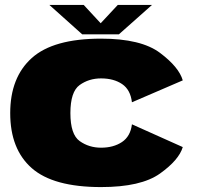

<svg xmlns="http://www.w3.org/2000/svg" viewBox="-20 -754 800 780"><path d="M390.5 6Q553 6 630 -49Q707 -104 722.5 -156.5L516 -249Q510 -200 475.5 -177Q441 -154 390.5 -154Q341.5 -154 303.8 -180.8Q266 -207.5 266 -294.5Q266 -381.5 303.5 -408.5Q341 -435.5 390.5 -435.5Q442 -435.5 476 -412.5Q510 -389.5 516 -338.5L722.5 -427.5Q707 -481.5 630 -539.2Q553 -597 390.5 -597Q196.5 -597 109 -518.2Q21.5 -439.5 21.5 -294.5Q21.5 -148 109 -71Q196.5 6 390.5 6ZM314 -614.5H463L597.5 -734H458.5L389 -659.5L320 -734H180.5Z"/></svg>

Font: Anybody SemiExpanded Black
Style: Regular
Weight: 900
Width: 6
Version: Version 1.113;gftools[0.9.25]